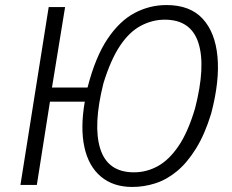

<svg xmlns="http://www.w3.org/2000/svg" viewBox="-20 -733 920 761"><path d="M504 8Q429 8 380 -33Q331 -74 314.5 -150Q298 -226 316 -330H178L126 0H61L173 -705H238L186 -386H327Q358 -507 406 -578.5Q454 -650 513.5 -681.5Q573 -713 640 -713Q733 -713 783 -659Q833 -605 842 -508.5Q851 -412 817 -283Q792 -201 757 -144.5Q722 -88 681.5 -54.5Q641 -21 596 -6.5Q551 8 504 8ZM511 -50Q561 -50 605.5 -74.5Q650 -99 687.5 -154Q725 -209 753 -303Q796 -470 766.5 -562.5Q737 -655 633 -655Q584 -655 538.5 -631Q493 -607 456 -552Q419 -497 390 -403Q348 -236 377.5 -143Q407 -50 511 -50Z"/></svg>

Font: Nunito Sans 7pt Condensed Light
Style: Italic
Weight: 300
Width: 3
Italic angle: -9°
Designer: Vernon Adams
Foundry: Vernon Adams
Version: Version 3.101;gftools[0.9.27]